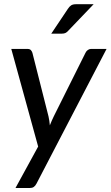

<svg xmlns="http://www.w3.org/2000/svg" viewBox="-20 -746 540 936"><path d="M35 0ZM158 149Q152 160.5 144.5 165.5Q137 170.5 125.5 170.5H55.5L166 -31.5L35 -507.5H113.5Q125 -507.5 130.2 -502Q135.5 -496.5 138 -488.5L216.5 -178.5Q219 -167.5 220.5 -157Q222 -146.5 223 -135Q227.5 -146.5 232.2 -157.2Q237 -168 242.5 -179.5L397 -489Q401 -497.5 408.5 -502.5Q416 -507.5 424 -507.5H499.5ZM436.5 -725.5 313 -596.5Q306 -588.5 299 -585.2Q292 -582 282 -582H230L311 -703Q318.5 -714.5 327 -720Q335.5 -725.5 351.5 -725.5Z"/></svg>

Font: Lato Medium
Style: Italic
Weight: 500
Italic angle: -7°
Designer: Lukasz Dziedzic
Foundry: tyPoland Lukasz Dziedzic
Version: Version 2.006; 2014-01-15